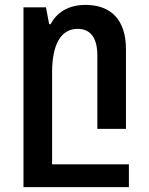

<svg xmlns="http://www.w3.org/2000/svg" viewBox="-20 -527 608 785"><path d="M76 238H507V145H193V-232C193 -348 231 -409 297 -409C349 -409 378 -374 378 -300V0H495V-325C495 -447 433 -507 329 -507C259 -507 211 -475 187 -428H181L168 -497H76Z"/></svg>

Font: Noto Sans Armenian SemiCondensed SemiBold
Style: Regular
Weight: 600
Width: 4
Designer: Monotype Design Team
Foundry: Monotype Imaging Inc.
Version: Version 2.008